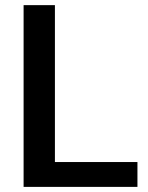

<svg xmlns="http://www.w3.org/2000/svg" viewBox="-20 -731 580 751"><path d="M517.6 -97.2V0H72.3V-710.9H194.8V-97.2Z"/></svg>

Font: Vazirmatn RD FD Medium
Style: Regular
Weight: 500
Designer: Saber Rastikerdar
Foundry: Saber Rastikerdar
Version: Version 33.003